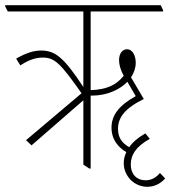

<svg xmlns="http://www.w3.org/2000/svg" viewBox="-39 -642 654 737"><path d="M82 -84 281 -257V-10L304 5H309V-275C311 -275 312 -275 314 -275C369 -275 419 -296 450 -328L482 -273C417 -237 389 -199 389 -152C389 -127 397 -105 411 -88C420 -76 431 -67 446 -58C439 -44 436 -30 436 -15C436 10 447 33 464 50C480 65 502 75 526 75C553 75 576 64 595 43L575 22C559 41 541 50 520 50C485 50 463 26 463 -10C463 -47 482 -79 536 -109L519 -130C491 -114 470 -96 457 -77C429 -93 414 -114 414 -147C414 -191 440 -226 513 -262L464 -345C475 -362 482 -381 482 -401C482 -431 468 -453 449 -453C431 -453 418 -437 418 -411C418 -393 424 -373 436 -351C406 -314 368 -298 309 -296V-598H587V-603L578 -622H-19V-617L-9 -598H281V-308C207 -420 174 -448 119 -448C89 -448 60 -438 23 -417L39 -391C71 -412 98 -421 125 -421C170 -421 192 -401 274 -284L61 -104Z"/></svg>

Font: Noto Serif Devanagari ExtraCondensed Thin
Style: Regular
Weight: 100
Width: 2
Designer: Universal Thirst, Indian Type Foundry and the Monotype Design Team
Foundry: Monotype Imaging Inc.
Version: Version 2.004